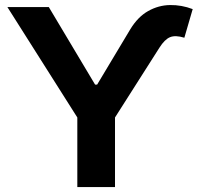

<svg xmlns="http://www.w3.org/2000/svg" viewBox="-20 -756 799 776"><path d="M9.8 -727.5H177.2L364.3 -414.1H372.6L506.3 -637.2Q537.1 -688 578.9 -711.4Q620.6 -734.9 667.2 -735.6Q713.9 -736.3 758.8 -719.2L725.1 -603.5Q689 -614.7 667.2 -605.7Q645.5 -596.7 624.5 -563.5L444.8 -281.2V0H292.5V-281.2Z"/></svg>

Font: Inter Tight
Style: Bold
Weight: 700
Designer: Rasmus Andersson
Foundry: rsms
Version: Version 3.004; ttfautohint (v1.8.4.7-5d5b)